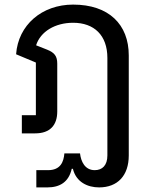

<svg xmlns="http://www.w3.org/2000/svg" viewBox="-20 -580 656 835"><path d="M138 235H186C240 235 279 212 292 154H297C311 212 361 235 411 235C491 235 540 184 540 96V-339C540 -474 453 -560 298 -560C162 -560 59 -471 50 -344L136 -308V-79H75V0H133C198 0 229 -36 229 -95V-303C229 -336 217 -351 185 -364L137 -383C156 -443 220 -481 298 -481C389 -481 447 -427 447 -328V96C447 139 425 160 392 160C349 160 332 122 328 87H260C257 123 244 160 189 160H138Z"/></svg>

Font: IBM Plex Thai Text
Style: Regular
Weight: 450
Designer: Mike Abbink, Paul van der Laan, Pieter van Rosmalen, Ben Mitchell, Mark Frömberg
Foundry: Bold Monday
Version: Version 1.0